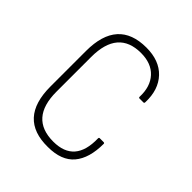

<svg xmlns="http://www.w3.org/2000/svg" viewBox="-147 -580 680 680"><g transform="rotate(45 192.5 -240.0)"><path d="M200 8Q55 10 55 -150V-328Q55 -488 198 -488Q263 -488 298.5 -450.5Q334 -413 332 -349Q332 -343 328 -343H308Q304 -343 304 -348Q306 -400 278 -430.5Q250 -461 198 -461Q83 -461 83 -326V-152Q83 -19 200 -19Q307 -19 304 -139Q304 -144 308 -144H327Q332 -144 332 -140Q332 -68 300 -30Q268 8 200 8Z"/></g></svg>

Font: Sofia Sans Cond ExtraLight
Style: Regular
Weight: 200
Width: 3
Designer: Botio Nikoltchev, Ani Petrova
Foundry: lettersoup
Version: Version 4.100; ttfautohint (v1.8.3)